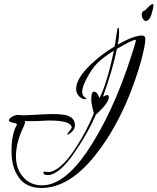

<svg xmlns="http://www.w3.org/2000/svg" viewBox="-20 -792 780 951"><path d="M185 139Q108 139 71 84Q37 35 37 -44Q37 -124 61 -169Q64 -174 64 -176Q64 -181 44 -184Q24 -189 24 -195Q24 -205 40.5 -214Q57 -223 68 -223Q72 -223 79.5 -222Q87 -221 90 -221Q115 -221 163 -224Q213 -227 237 -227Q287 -227 309 -221Q351 -209 351 -172Q351 -144 317 -125Q313 -125 313 -127Q313 -130 324 -143Q335 -157 335 -159Q335 -195 225 -195Q217 -195 205 -194.5Q193 -194 176 -193Q160 -192 148 -192Q136 -192 128 -192Q121 -192 114.5 -192Q108 -192 103 -193Q104 -192 104 -187Q104 -181 98 -167Q59 -88 59 -17Q59 43 93 83Q129 126 188 126Q296 126 409 -38Q474 -134 530 -254.5Q586 -375 632 -520Q653 -583 653 -594Q653 -595 652 -595Q636 -595 559 -550Q540 -453 490 -313Q504 -321 511 -321Q519 -321 519 -311Q519 -282 455 -224Q435 -178 410.5 -134.5Q386 -91 357 -48Q275 75 217 75Q195 75 195 63Q195 58 201 58Q204 58 209.5 59Q215 60 218 60Q276 60 354 -58Q408 -140 445 -231Q432 -276 432 -301Q432 -338 446 -338Q461 -338 473 -306Q490 -339 508 -397.5Q526 -456 544 -541Q518 -525 497.5 -509.5Q477 -494 462 -479Q437 -454 414 -412Q387 -364 387 -337Q387 -317 403 -308Q408 -305 408 -303Q408 -301 403 -301Q384 -301 370.5 -316.5Q357 -332 357 -351Q357 -403 429 -472Q455 -497 484.5 -519.5Q514 -542 548 -562L560 -640Q561 -651 566 -656Q570 -653 570 -632Q570 -620 568.5 -605Q567 -590 563 -571Q643 -616 682 -616Q700 -616 700 -600Q700 -566 676 -480Q589 -183 431 2Q312 139 185 139ZM701 -688Q695 -688 687 -700Q682 -709 682 -719Q682 -737 699 -741Q727 -772 736 -772Q740 -772 740 -764Q740 -754 730 -720Q719 -688 701 -688Z"/></svg>

Font: Love Light
Style: Regular
Weight: 400
Designer: Robert E. Leuschke
Foundry: Robert E. Leuschke
Version: Version 1.010; ttfautohint (v1.8.3)